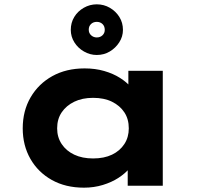

<svg xmlns="http://www.w3.org/2000/svg" viewBox="-20 -858 924 887"><path d="M368 9Q283 9 219.5 -26.5Q156 -62 120.5 -124Q85 -186 85 -265Q85 -346 121.5 -408.5Q158 -471 222 -506.5Q286 -542 371 -542Q420 -542 461.5 -530Q503 -518 534.5 -498Q566 -478 585.5 -454.5Q605 -431 611 -407L573 -405V-531H732V0H570V-141L604 -132Q600 -107 579.5 -82Q559 -57 527.5 -36.5Q496 -16 455 -3.5Q414 9 368 9ZM410 -126Q461 -126 497.5 -143.5Q534 -161 554.5 -192.5Q575 -224 575 -265Q575 -308 554.5 -339Q534 -370 497.5 -388Q461 -406 410 -406Q360 -406 323 -388Q286 -370 265 -339Q244 -308 244 -265Q244 -224 265 -192.5Q286 -161 323 -143.5Q360 -126 410 -126ZM427 -604Q396 -604 368 -620Q340 -636 323.5 -662.5Q307 -689 307 -720Q307 -753 323 -779.5Q339 -806 367 -822Q395 -838 427 -838Q460 -838 487.5 -822Q515 -806 531.5 -779.5Q548 -753 548 -720Q548 -689 531 -662.5Q514 -636 487 -620Q460 -604 427 -604ZM427 -685Q443 -685 453.5 -695Q464 -705 464 -720Q464 -737 453.5 -747Q443 -757 427 -757Q411 -757 400.5 -747Q390 -737 390 -721Q390 -705 401 -695Q412 -685 427 -685Z"/></svg>

Font: Lexend Mega
Style: Bold
Weight: 700
Version: Version 1.007